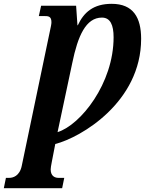

<svg xmlns="http://www.w3.org/2000/svg" viewBox="-85 -744 758 1004"><path d="M-65 240H240L251 186H220C206 186 180 180 180 142C180 135 182 122 186 102L204 9C338 -25 653 -210 653 -541C653 -652 612 -724 499 -724C403 -724 353 -679 322 -612H320L313 -714H130L118 -660H146C166 -660 184 -660 184 -628C184 -618 181 -604 174 -572L29 122C18 178 -19 186 -36 186H-54ZM216 -53 293 -415C322 -556 364 -652 448 -652C492 -652 509 -613 509 -549C509 -308 337 -91 216 -53Z"/></svg>

Font: Noto Serif Condensed Extra
Style: Italic
Weight: 800
Width: 3
Italic angle: -12°
Designer: Monotype Design Team
Foundry: Monotype Imaging Inc.
Version: Version 1.901